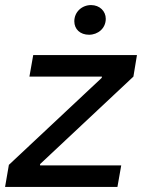

<svg xmlns="http://www.w3.org/2000/svg" viewBox="-34 -737 560 757"><path d="M-14 0H429L444 -85H124V-90L492 -435L506 -520H97L82 -435H368L367 -430L1 -87ZM317 -600C352 -600 383 -625 383 -663C383 -693 359 -717 325 -717C289 -717 259 -690 259 -653C259 -622 282 -600 317 -600Z"/></svg>

Font: Fixel Display 20240404 Medium
Style: Italic
Weight: 500
Italic angle: -10°
Designer: AlfaBravo + MacPaw
Foundry: Kyrylo Tkachov, Marchela Mozhyna, Serhii Makarenko, Maria Weinstein, Zakhar Kryvoshyya
Version: Version 1.211;Glyphs 3.2 (3225)